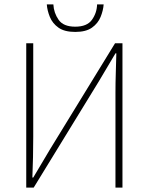

<svg xmlns="http://www.w3.org/2000/svg" viewBox="-20 -858 680 878"><path d="M100 0V-660H132V-232Q132 -186 131 -140Q130 -94 128 -46H132L208 -174L506 -660H540V0H508V-434Q508 -481 509.5 -524.5Q511 -568 512 -614H508L432 -486L134 0ZM324 -712Q275 -712 247.5 -731.5Q220 -751 208 -780.5Q196 -810 194 -838H224Q226 -799 248 -767.5Q270 -736 324 -736Q378 -736 400.5 -767.5Q423 -799 424 -838H454Q452 -810 440 -780.5Q428 -751 400.5 -731.5Q373 -712 324 -712Z"/></svg>

Font: Source Sans 3
Style: Regular
Weight: 200
Designer: Paul D. Hunt
Foundry: Adobe
Version: Version 3.046;hotconv 1.0.118;makeotfexe 2.5.65603